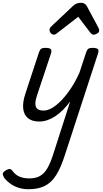

<svg xmlns="http://www.w3.org/2000/svg" viewBox="-111 -860 746 1384"><path d="M172 16Q121 16 91.5 -7.5Q62 -31 56.5 -75.5Q51 -120 71 -182L170 -483Q177 -503 186.5 -509Q196 -515 215 -515Q247 -515 255 -505.5Q263 -496 257 -476L155 -170Q144 -137 144 -112.5Q144 -88 158 -75.5Q172 -63 204 -63Q233 -63 266.5 -83Q300 -103 334.5 -139.5Q369 -176 402 -226Q435 -276 462 -337L510 -483Q517 -503 526.5 -509Q536 -515 555 -515Q586 -515 594.5 -505.5Q603 -496 596 -476L356 260Q327 350 293 403.5Q259 457 211.5 480.5Q164 504 94 504Q56 504 23 493.5Q-10 483 -35 465Q-60 447 -77 427Q-88 411 -91 397.5Q-94 384 -72 370Q-53 358 -42 358Q-31 358 -20 373Q1 402 31.5 414Q62 426 100 426Q145 426 175.5 409.5Q206 393 228.5 356Q251 319 271 257L395 -129Q369 -94 342 -67Q315 -40 286.5 -21.5Q258 -3 229.5 6.5Q201 16 172 16ZM278 -610Q265 -610 255.5 -621Q246 -632 246 -644Q246 -653 250 -659Q254 -665 258 -669L416 -818Q430 -831 444 -835.5Q458 -840 474 -840Q487 -840 498.5 -833.5Q510 -827 516 -814L598 -661Q602 -654 603 -649Q604 -644 604 -639Q604 -627 589.5 -618.5Q575 -610 565 -610Q555 -610 549.5 -615Q544 -620 539 -626L453 -739L306 -625Q300 -621 293 -615.5Q286 -610 278 -610Z"/></svg>

Font: Playwrite CZ
Style: Regular
Weight: 400
Designer: Veronika Burian, José Scaglione
Foundry: TypeTogether
Version: Version 1.002